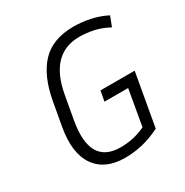

<svg xmlns="http://www.w3.org/2000/svg" viewBox="-162 -822 929 963"><g transform="rotate(-30 302.5 -340.0)"><path d="M495 -40Q440 -13 390.5 -1.5Q341 10 290 10Q174 10 121 -66.5Q68 -143 93 -283L117 -417Q141 -551 206.5 -620.5Q272 -690 394 -690Q439 -690 487.5 -680Q536 -670 581 -647L559 -590Q514 -614 472.5 -622.5Q431 -631 393 -631Q224 -631 185 -417L161 -283Q119 -47 297 -47Q333 -47 367 -54Q401 -61 441 -79L477 -286H340L351 -345H549Z"/></g></svg>

Font: Inria Sans Light
Style: Italic
Weight: 300
Italic angle: -10°
Designer: Black Foundry Team
Foundry: Black Foundry
Version: Version 1.2; ttfautohint (v1.8.3)